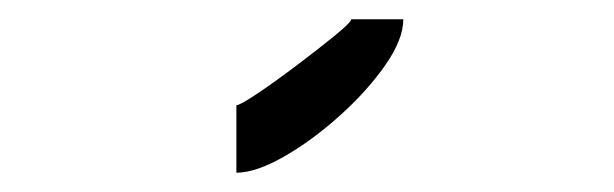

<svg xmlns="http://www.w3.org/2000/svg" viewBox="-20 -763 636 199"><path d="M225 -584V-654Q229 -654 247.5 -666.5Q266 -679 288.5 -696Q311 -713 327.5 -726.5Q344 -740 344 -743H398Q398 -722 379 -695Q360 -668 331.5 -642.5Q303 -617 274 -600.5Q245 -584 225 -584Z"/></svg>

Font: Syne Tactile
Style: Regular
Weight: 400
Designer: Lucas Descroix
Foundry: Bonjour Monde
Version: Version 2.100; ttfautohint (v1.8.3)